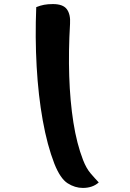

<svg xmlns="http://www.w3.org/2000/svg" viewBox="-20 -788 640 943"><path d="M158 -753Q178 -761 196.5 -764.5Q215 -768 240 -768Q290 -768 308.5 -742.5Q327 -717 324 -671Q316 -537 320 -414Q324 -291 340.5 -186.5Q357 -82 388 -2Q404 39 425 63.5Q446 88 465 108Q435 135 387 135Q348 135 312 112Q276 89 247 16Q212 -74 190 -196.5Q168 -319 160 -461.5Q152 -604 158 -753Z"/></svg>

Font: Recursive Mn Csl St XBd
Style: Italic
Weight: 800
Italic angle: -15°
Monospace: yes
Version: Version 1.079;hotconv 1.0.112;makeotfexe 2.5.65598; ttfautoh